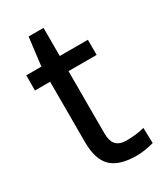

<svg xmlns="http://www.w3.org/2000/svg" viewBox="-162 -688 662 769"><g transform="rotate(-30 169.0 -303.0)"><path d="M170 -488H300V-418H170V-132Q170 -94 185.5 -77.5Q201 -61 234 -61Q276 -61 316 -71L318 0Q274 12 238 12Q158 12 121.5 -23.5Q85 -59 85 -139V-418H15V-488H85L101 -618H170Z"/></g></svg>

Font: Ropa Sans
Style: Regular
Weight: 400
Designer: Botio Nikoltchev
Foundry: Botio Nikoltchev
Version: Version 1.100